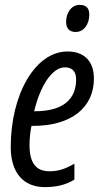

<svg xmlns="http://www.w3.org/2000/svg" viewBox="-20 -757 422 787"><path d="M290 -626C325 -626 346 -659 346 -697C346 -724 333 -737 307 -737C271 -737 251 -703 251 -667C251 -641 264 -626 290 -626ZM164 10C210 10 250 1 285 -21V-86C246 -64 219 -55 183 -55C128 -55 101 -88 101 -163C101 -189 104 -216 109 -241H116C272 -241 365 -316 365 -435C365 -508 323 -546 257 -546C124 -546 24 -370 24 -154C24 -49 76 10 164 10ZM123 -301H120C145 -406 194 -481 246 -481C278 -481 292 -462 292 -431C292 -353 242 -301 123 -301Z"/></svg>

Font: Noto Sans ExtraCondensed
Style: Italic
Weight: 400
Width: 2
Italic angle: -12°
Designer: Monotype Design Team
Foundry: Monotype Imaging Inc.
Version: Version 2.013